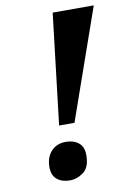

<svg xmlns="http://www.w3.org/2000/svg" viewBox="-83 -765 551 824"><g transform="rotate(-10 192.5 -353.0)"><path d="M149 -232 206 -714H385L216 -232ZM154 8Q120 8 98.5 -9.5Q77 -27 77 -63Q77 -106 101 -132Q125 -158 165 -158Q199 -158 220.5 -140.5Q242 -123 242 -87Q242 -34 214 -13Q186 8 154 8Z"/></g></svg>

Font: Noto Serif Condensed ExtraBold
Style: Italic
Weight: 800
Width: 3
Italic angle: -12°
Designer: Monotype Design Team
Foundry: Monotype Imaging Inc.
Version: Version 2.014; ttfautohint (v1.8.4.7-5d5b)